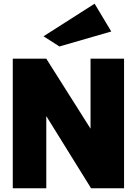

<svg xmlns="http://www.w3.org/2000/svg" viewBox="-20 -1017 739 1037"><path d="M49 0V-700H230L469 -322V-700H650V0H472L230 -390V0ZM301 -766 215 -821 491 -997 581 -847Z"/></svg>

Font: Panamera Black
Style: Regular
Weight: 900
Designer: Bastien Sozeau
Foundry: NBR — Bastien Sozeau
Version: Version 3.002; ttfautohint (v1.8.4.7-5d5b);gftools[0.9.33]